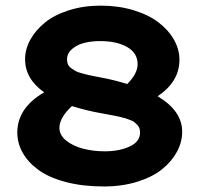

<svg xmlns="http://www.w3.org/2000/svg" viewBox="-20 -655 713 688"><path d="M544.9 -310.1Q632.8 -257.8 632.8 -183.1Q632.8 -146 614 -111.1Q595.2 -76.2 560.5 -48.3Q525.9 -20.5 471.7 -3.7Q417.5 13.2 352.1 13.2Q276.4 13.2 216.1 -2.7Q155.8 -18.6 118.4 -45.7Q81.1 -72.8 61.5 -107.2Q42 -141.6 42 -180.2Q42 -268.1 138.2 -324.2Q69.8 -372.6 69.8 -442.9Q69.8 -478.5 88.6 -512.7Q107.4 -546.9 141.1 -574.2Q174.8 -601.6 227.1 -618.2Q279.3 -634.8 340.8 -634.8Q403.8 -634.8 457.5 -618.7Q511.2 -602.5 547.1 -575.4Q583 -548.3 603 -513.4Q623 -478.5 623 -440.9Q623 -362.3 544.9 -310.1ZM337.9 -507.8Q309.1 -507.8 283.4 -501.7Q257.8 -495.6 239 -480Q220.2 -464.4 220.2 -441.9Q220.2 -432.1 223.6 -424.3Q227.1 -416.5 235.1 -410.6Q243.2 -404.8 250.5 -400.6Q257.8 -396.5 272.2 -392.6Q286.6 -388.7 295.2 -386.7Q303.7 -384.8 322 -381.1Q340.3 -377.4 348.1 -376Q386.2 -369.1 436 -354Q473.1 -391.1 473.1 -424.8Q473.1 -464.8 436 -486.3Q398.9 -507.8 337.9 -507.8ZM355 -112.8Q406.7 -112.8 444.3 -129.9Q481.9 -147 481.9 -180.2Q481.9 -188 479.7 -194.8Q477.5 -201.7 472.4 -207Q467.3 -212.4 462.4 -216.6Q457.5 -220.7 448 -224.4Q438.5 -228 431.4 -230.5Q424.3 -232.9 411.6 -235.8Q398.9 -238.8 390.9 -240.2Q382.8 -241.7 367.7 -244.6Q352.5 -247.6 344.2 -249Q290.5 -258.3 237.8 -274.9Q192.9 -233.4 192.9 -196.8Q192.9 -170.9 217 -151.4Q241.2 -131.8 277.6 -122.3Q314 -112.8 355 -112.8Z"/></svg>

Font: BioRhyme ExtraBold
Style: Regular
Weight: 800
Designer: Aoife Mooney
Foundry: Aoife Mooney Type
Version: Version 1.500;PS 001.500;hotconv 1.0.88;makeotf.lib2.5.64775